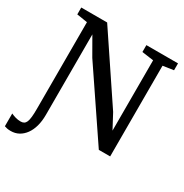

<svg xmlns="http://www.w3.org/2000/svg" viewBox="-227 -904 1195 1246"><g transform="rotate(30 371.0 -281.5)"><path d="M26.5 180Q10.5 180 -0.5 177.8Q-11.5 175.5 -21 172V76.5Q-6.5 83.5 12 89Q30.5 94.5 52 94.5Q66.5 94.5 76.2 88.5Q86 82.5 91.8 68.8Q97.5 55 100 30.8Q102.5 6.5 102.5 -29.5V-679Q89.5 -681 76.2 -683.2Q63 -685.5 49.8 -687.5Q36.5 -689.5 23 -691.5V-743H217L541 -259.5L598 -152.5V-679.5L511 -691.5V-743H748V-691.5L668.5 -679.5V0H583.5L248.5 -495.5L172.5 -628V-24.5Q172.5 22 162 59.8Q151.5 97.5 132 124.2Q112.5 151 86 165.5Q59.5 180 26.5 180Z"/></g></svg>

Font: Merriweather 20pt Medium
Style: Regular
Weight: 500
Version: Version 2.100